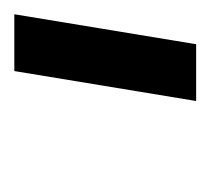

<svg xmlns="http://www.w3.org/2000/svg" viewBox="-33 -734 290 264"><g transform="rotate(-90 112.0 -602.0)"><path d="M224.4 -727.3H146.3L105.1 -477.3H183.2Z"/></g></svg>

Font: Magic Ui Pro
Style: Italic
Weight: 400
Italic angle: -9.39999°
Designer: Stefan Endress, Andreas Faust
Version: Version 1.000;FEAKit 1.0